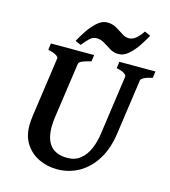

<svg xmlns="http://www.w3.org/2000/svg" viewBox="-119 -899 891 1009"><g transform="rotate(15 326.0 -394.5)"><path d="M651.9 -615.2 647 -579.6Q616.2 -572.8 601.1 -564.5Q585.9 -556.2 585 -549.3L542.5 -250Q530.8 -164.6 494.1 -105.5Q457.5 -46.4 403.3 -15.6Q349.1 15.1 284.7 15.1Q231.4 15.1 186 -6.3Q140.6 -27.8 113 -69.1Q85.4 -110.4 85.4 -169.9Q85.4 -196.3 89.8 -226.1L135.7 -549.3Q136.7 -555.2 123.3 -564Q109.9 -572.8 78.6 -579.6L83 -615.2H318.4L313.5 -579.6Q250 -565.4 247.6 -549.3L204.6 -249Q202.6 -234.9 201.4 -220.7Q200.2 -206.5 200.2 -193.8Q200.2 -56.6 320.8 -56.6Q363.3 -56.6 391.8 -79.6Q420.4 -102.5 437.3 -141.6Q454.1 -180.7 460.4 -229L505.4 -549.3Q505.9 -555.2 494.1 -564Q482.4 -572.8 450.7 -579.6L455.6 -615.2ZM576.7 -789.1Q562.5 -762.7 541.3 -731Q520 -699.2 494.1 -676.3Q468.3 -653.3 439.9 -653.3Q414.1 -653.3 393.1 -666Q372.1 -678.7 352.1 -691.4Q332 -704.1 309.1 -704.1Q289.1 -704.1 273.2 -689.7Q257.3 -675.3 236.3 -648.4L205.1 -662.1Q218.8 -688.5 240.2 -720.5Q261.7 -752.4 287.6 -775.6Q313.5 -798.8 341.8 -798.8Q369.1 -798.8 391.1 -786.1Q413.1 -773.4 432.4 -760.5Q451.7 -747.6 471.2 -747.6Q490.7 -747.6 507.8 -761.5Q524.9 -775.4 544.4 -803.7Z"/></g></svg>

Font: Gentium Plus
Style: Bold Italic
Weight: 700
Italic angle: -8°
Designer: Victor Gaultney, Annie Olsen, Iska Routamaa, Becca Hirsbrunner
Foundry: SIL International
Version: Version 6.101